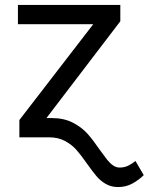

<svg xmlns="http://www.w3.org/2000/svg" viewBox="-20 -550 596 769"><path d="M380.9 51.8Q398.4 76.2 409.2 89.8Q419.9 103.5 432.6 112.3Q445.3 121.1 459 121.1Q477.5 121.1 493.2 113.8Q508.8 106.4 522.5 94.7L555.7 151.4Q536.1 170.9 510.3 185.1Q484.4 199.2 453.1 199.2Q424.8 199.2 403.3 186.5Q381.8 173.8 366.2 155.3Q350.6 136.7 329.1 106.4Q304.7 71.3 286.1 50.3Q267.6 29.3 240.2 14.6Q212.9 0 175.8 0H158.2V-77.1H187.5Q236.3 -77.1 272 -58.6Q307.6 -40 330.6 -14.2Q353.5 11.7 380.9 51.8ZM166 0H57.6V-69.3L353.5 -453.1H51.8V-530.3H461.9V-464.8L166 -77.1Z"/></svg>

Font: Pretendard GOV Variable
Style: Regular
Weight: 400
Designer: Base glyphs from Inter by Rasmus Andersson; Hangul glyphs from Noto Sans CJK(Source Han Sans) by Jang Soo-young and Kang
Foundry: Kil Hyung-jin
Version: Version 1.307;Glyphs 3.2 (3192)